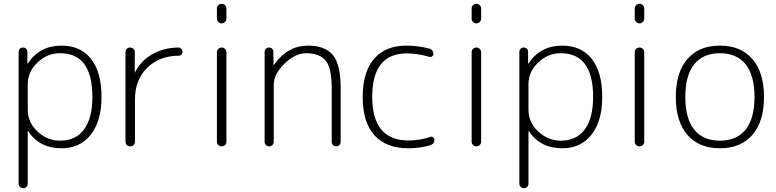

<svg xmlns="http://www.w3.org/2000/svg" viewBox="-20 -770 4082 1010"><path d="M126 -327V-193Q126 -126 177.5 -78Q229 -30 296 -30Q378 -30 422 -89Q466 -148 466 -260Q466 -490 296 -490Q228 -490 177 -441Q126 -392 126 -327ZM78 196V-497Q78 -507 84.5 -513.5Q91 -520 101 -520Q111 -520 117.5 -513.5Q124 -507 124 -497V-437Q124 -436 125 -436Q127 -436 127 -437Q188 -530 304 -530Q404 -530 459 -460Q514 -390 514 -260Q514 -133 457.5 -61.5Q401 10 304 10Q188 10 129 -79Q129 -81 127 -81Q126 -81 126 -80V196Q126 206 119 213Q112 220 102 220Q92 220 85 213Q78 206 78 196Z M640 -25V-496Q640 -506 647 -513Q654 -520 664 -520Q674 -520 681.5 -513Q689 -506 689 -496V-390Q689 -389 690 -389Q691 -389 691 -390Q720 -450 780.5 -484.5Q841 -519 918 -520Q927 -520 933.5 -513.5Q940 -507 940 -498Q940 -489 934 -483Q928 -477 919 -477Q818 -476 754 -413Q690 -350 690 -247V-25Q690 -14 683 -7Q676 0 665 0Q654 0 647 -7Q640 -14 640 -25Z M1121 -25V-495Q1121 -506 1128.5 -513Q1136 -520 1146 -520Q1156 -520 1163.5 -513Q1171 -506 1171 -495V-25Q1171 -14 1163.5 -7Q1156 0 1146 0Q1136 0 1128.5 -7Q1121 -14 1121 -25ZM1121 -672V-725Q1121 -736 1128.5 -743Q1136 -750 1146 -750Q1156 -750 1163.5 -743Q1171 -736 1171 -725V-672Q1171 -662 1163.5 -654.5Q1156 -647 1146 -647Q1136 -647 1128.5 -654.5Q1121 -662 1121 -672Z M1372 -24V-497Q1372 -507 1378.5 -513.5Q1385 -520 1395 -520Q1405 -520 1411.5 -513.5Q1418 -507 1418 -497L1419 -429Q1419 -428 1420 -428L1422 -430Q1493 -530 1600 -530Q1691 -530 1731.5 -480Q1772 -430 1772 -310V-24Q1772 -14 1765 -7Q1758 0 1748 0Q1738 0 1731.5 -7Q1725 -14 1725 -24V-305Q1725 -413 1693 -451.5Q1661 -490 1590 -490Q1533 -490 1476.5 -435Q1420 -380 1420 -325V-24Q1420 -14 1413 -7Q1406 0 1396 0Q1386 0 1379 -7Q1372 -14 1372 -24Z M2128 10Q2012 10 1950 -58Q1888 -126 1888 -260Q1888 -392 1948 -461Q2008 -530 2118 -530Q2177 -530 2237 -515Q2247 -513 2253.5 -504.5Q2260 -496 2260 -486Q2260 -478 2253 -473.5Q2246 -469 2238 -471Q2179 -489 2120 -489Q1938 -489 1938 -260Q1938 -31 2130 -31Q2190 -31 2244 -50Q2251 -53 2258 -48Q2265 -43 2265 -35Q2265 -13 2243 -6Q2188 10 2128 10Z M2461 -25V-495Q2461 -506 2468.5 -513Q2476 -520 2486 -520Q2496 -520 2503.5 -513Q2511 -506 2511 -495V-25Q2511 -14 2503.5 -7Q2496 0 2486 0Q2476 0 2468.5 -7Q2461 -14 2461 -25ZM2461 -672V-725Q2461 -736 2468.5 -743Q2476 -750 2486 -750Q2496 -750 2503.5 -743Q2511 -736 2511 -725V-672Q2511 -662 2503.5 -654.5Q2496 -647 2486 -647Q2476 -647 2468.5 -654.5Q2461 -662 2461 -672Z M2760 -327V-193Q2760 -126 2811.5 -78Q2863 -30 2930 -30Q3012 -30 3056 -89Q3100 -148 3100 -260Q3100 -490 2930 -490Q2862 -490 2811 -441Q2760 -392 2760 -327ZM2712 196V-497Q2712 -507 2718.5 -513.5Q2725 -520 2735 -520Q2745 -520 2751.5 -513.5Q2758 -507 2758 -497V-437Q2758 -436 2759 -436Q2761 -436 2761 -437Q2822 -530 2938 -530Q3038 -530 3093 -460Q3148 -390 3148 -260Q3148 -133 3091.5 -61.5Q3035 10 2938 10Q2822 10 2763 -79Q2763 -81 2761 -81Q2760 -81 2760 -80V196Q2760 206 2753 213Q2746 220 2736 220Q2726 220 2719 213Q2712 206 2712 196Z M3319 -25V-495Q3319 -506 3326.5 -513Q3334 -520 3344 -520Q3354 -520 3361.5 -513Q3369 -506 3369 -495V-25Q3369 -14 3361.5 -7Q3354 0 3344 0Q3334 0 3326.5 -7Q3319 -14 3319 -25ZM3319 -672V-725Q3319 -736 3326.5 -743Q3334 -750 3344 -750Q3354 -750 3361.5 -743Q3369 -736 3369 -725V-672Q3369 -662 3361.5 -654.5Q3354 -647 3344 -647Q3334 -647 3326.5 -654.5Q3319 -662 3319 -672Z M3902.5 -431.5Q3856 -490 3767 -490Q3678 -490 3631.5 -431.5Q3585 -373 3585 -260Q3585 -147 3631.5 -88.5Q3678 -30 3767 -30Q3856 -30 3902.5 -88.5Q3949 -147 3949 -260Q3949 -373 3902.5 -431.5ZM3938 -60.5Q3877 10 3767 10Q3657 10 3596 -60.5Q3535 -131 3535 -260Q3535 -389 3596 -459.5Q3657 -530 3767 -530Q3877 -530 3938 -459.5Q3999 -389 3999 -260Q3999 -131 3938 -60.5Z"/></svg>

Font: Rounded Mplus 1c Light
Style: Regular
Weight: 300
Version: Version 1.059.20150529